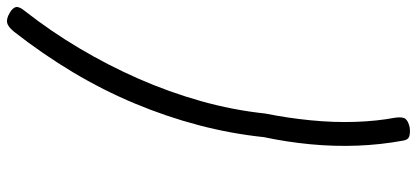

<svg xmlns="http://www.w3.org/2000/svg" viewBox="-344 -778 1201 553"><g transform="rotate(-90 256.5 -501.5)"><path d="M501 -1030Q443 -956 394 -873.5Q345 -791 306.5 -703.5Q268 -616 242 -524Q216 -432 206 -338Q193 -273 186.5 -207Q180 -141 182 -79Q184 -17 194 36Q197 58 190.5 66Q184 74 166 78Q149 80 139.5 76.5Q130 73 128 59Q116 -6 113.5 -73Q111 -140 117.5 -208Q124 -276 138 -342Q148 -437 172.5 -530Q197 -623 235 -714Q273 -805 325 -892Q377 -979 442 -1062Q456 -1079 467.5 -1081.5Q479 -1084 496 -1074Q510 -1066 512.5 -1056.5Q515 -1047 501 -1030Z"/></g></svg>

Font: Playwrite RO Light
Style: Regular
Weight: 300
Version: Version 1.002